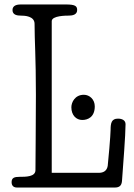

<svg xmlns="http://www.w3.org/2000/svg" viewBox="-20 -841 602 861"><path d="M67 -48C45 -48 32 -44 32 -24C32 -17 34 0 56 0H494C514 0 525 -7 527 -29C532 -99 543 -235 543 -284C543 -302 527 -309 509 -309C480 -309 476 -289 476 -259C476 -237 465 -110 463 -97C459 -74 443 -66 423 -66H212V-746C212 -771 277 -771 289 -771C305 -771 326 -775 326 -796C326 -814 317 -821 275 -821H73C61 -821 36 -819 36 -796C36 -773 59 -771 73 -771C91 -771 135 -769 135 -734C135 -658 141 -584 141 -416C141 -297 139 -109 139 -78C139 -48 96 -48 67 -48ZM300 -360C300 -324 322 -303 349 -303C374 -303 405 -316 405 -364C405 -395 382 -416 356 -416C316 -416 300 -382 300 -360Z"/></svg>

Font: Life Savers
Style: Bold
Weight: 700
Designer: Pablo Impallari, Rodrigo Fuenzalida, Brenda Gallo
Foundry: Pablo Impallari, Rodrigo Fuenzalida, Brenda Gallo
Version: Version 3.000